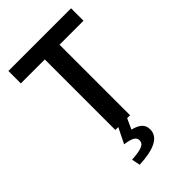

<svg xmlns="http://www.w3.org/2000/svg" viewBox="-262 -745 1070 1070"><g transform="rotate(-45 273.0 -210.5)"><path d="M26 -654V-556H215V0H238L193 91C252 99 270 113 270 136C270 165 245 178 164 183L174 233C289 228 355 198 355 135C355 94 328 74 280 62L308 0H331V-556H520V-654Z"/></g></svg>

Font: DAIFUKU Sans Semibold
Style: Regular
Weight: 600
Designer: Original font ‘Source Sans 3’ : Paul D. Hunt
Foundry: Daifuku
Version: Version 1.000